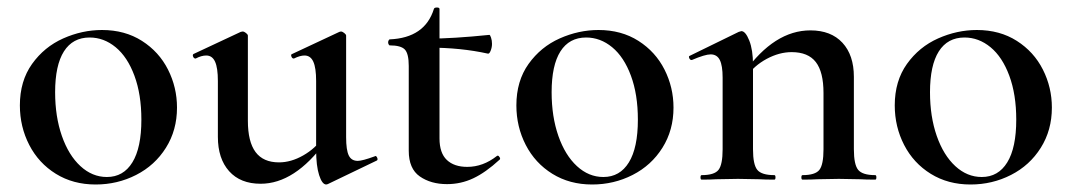

<svg xmlns="http://www.w3.org/2000/svg" viewBox="-20 -479 2859 512"><path d="M33 -198Q33 -263 65.5 -308.5Q98 -354 148.5 -376.5Q199 -399 252 -399Q313 -399 358.5 -370Q404 -341 428 -293.5Q452 -246 452 -192Q452 -132 422.5 -85Q393 -38 343 -12.5Q293 13 235 13Q175 13 129 -15.5Q83 -44 58 -92.5Q33 -141 33 -198ZM357 -160Q357 -227 338.5 -277Q320 -327 288.5 -353Q257 -379 219 -379Q174 -379 150.5 -342Q127 -305 127 -233Q127 -168 145 -116.5Q163 -65 194.5 -36Q226 -7 265 -7Q309 -7 333 -46Q357 -85 357 -160Z M561 -114V-263Q561 -298 553.5 -314.5Q546 -331 530 -331Q517 -331 502 -323H501Q497 -323 495 -328Q493 -333 496 -335L622 -394L627 -395Q631 -395 636 -391Q641 -387 641 -384V-157Q641 -101 661.5 -73.5Q682 -46 724 -46Q756 -46 788.5 -64.5Q821 -83 842 -113L848 -101Q766 11 675 11Q621 11 591 -22.5Q561 -56 561 -114ZM934 -50Q946 -50 979 -62L981 -63Q984 -63 986 -58Q988 -53 985 -51L854 12L850 13Q839 13 831 -12Q823 -37 823 -79V-263Q823 -298 815.5 -314.5Q808 -331 792 -331Q780 -331 764 -323H763Q759 -323 757 -328.5Q755 -334 759 -335L885 -394L889 -395Q893 -395 898 -391Q903 -387 903 -384V-113Q903 -79 910 -64.5Q917 -50 934 -50Z M1070 -77V-303Q1070 -336 1059.5 -347Q1049 -358 1019 -358Q1018 -358 1016.5 -360.5Q1015 -363 1015 -366Q1015 -369 1016.5 -371.5Q1018 -374 1019 -374Q1113 -378 1137 -455Q1138 -459 1145 -459Q1152 -459 1152 -455V-110Q1152 -71 1171.5 -52.5Q1191 -34 1226 -34Q1268 -34 1305 -63L1307 -64Q1310 -64 1312.5 -59.5Q1315 -55 1312 -53Q1275 -19 1242 -3.5Q1209 12 1172 12Q1129 12 1099.5 -8.5Q1070 -29 1070 -77ZM1123 -352V-376Q1187 -376 1285 -386Q1287 -386 1289.5 -378.5Q1292 -371 1292 -362Q1292 -353 1288.5 -344Q1285 -335 1281 -336Q1209 -352 1123 -352Z M1357 -198Q1357 -263 1389.5 -308.5Q1422 -354 1472.5 -376.5Q1523 -399 1576 -399Q1637 -399 1682.5 -370Q1728 -341 1752 -293.5Q1776 -246 1776 -192Q1776 -132 1746.5 -85Q1717 -38 1667 -12.5Q1617 13 1559 13Q1499 13 1453 -15.5Q1407 -44 1382 -92.5Q1357 -141 1357 -198ZM1681 -160Q1681 -227 1662.5 -277Q1644 -327 1612.5 -353Q1581 -379 1543 -379Q1498 -379 1474.5 -342Q1451 -305 1451 -233Q1451 -168 1469 -116.5Q1487 -65 1518.5 -36Q1550 -7 1589 -7Q1633 -7 1657 -46Q1681 -85 1681 -160Z M2120 -12Q2154 -12 2165 -26Q2176 -40 2176 -81V-231Q2176 -287 2155.5 -313.5Q2135 -340 2091 -340Q2058 -340 2024.5 -322Q1991 -304 1970 -274L1965 -286Q2045 -398 2141 -398Q2196 -398 2226.5 -365Q2257 -332 2257 -274V-81Q2257 -40 2268.5 -26Q2280 -12 2314 -12Q2317 -12 2317 -6Q2317 0 2314 0Q2289 0 2274 -1L2217 -2L2160 -1Q2145 0 2120 0Q2117 0 2117 -6Q2117 -12 2120 -12ZM1851 -12Q1885 -12 1896 -26Q1907 -40 1907 -81V-272Q1907 -304 1899.5 -319Q1892 -334 1875 -334Q1860 -334 1825 -319H1824Q1820 -319 1818 -324Q1816 -329 1819 -330L1950 -394Q1956 -396 1957 -396Q1968 -396 1978 -371Q1988 -346 1988 -306V-81Q1988 -40 1999.5 -26Q2011 -12 2045 -12Q2048 -12 2048 -6Q2048 0 2045 0Q2020 0 2005 -1L1948 -2L1890 -1Q1876 0 1851 0Q1848 0 1848 -6Q1848 -12 1851 -12Z M2366 -198Q2366 -263 2398.5 -308.5Q2431 -354 2481.5 -376.5Q2532 -399 2585 -399Q2646 -399 2691.5 -370Q2737 -341 2761 -293.5Q2785 -246 2785 -192Q2785 -132 2755.5 -85Q2726 -38 2676 -12.5Q2626 13 2568 13Q2508 13 2462 -15.5Q2416 -44 2391 -92.5Q2366 -141 2366 -198ZM2690 -160Q2690 -227 2671.5 -277Q2653 -327 2621.5 -353Q2590 -379 2552 -379Q2507 -379 2483.5 -342Q2460 -305 2460 -233Q2460 -168 2478 -116.5Q2496 -65 2527.5 -36Q2559 -7 2598 -7Q2642 -7 2666 -46Q2690 -85 2690 -160Z"/></svg>

Font: Cormorant Garamond SemiBold
Style: Regular
Weight: 600
Designer: Christian Thalmann (Catharsis Fonts)
Foundry: Catharsis Fonts
Version: Version 4.000